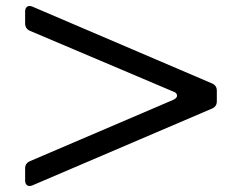

<svg xmlns="http://www.w3.org/2000/svg" viewBox="-20 -690 795 642"><path d="M689 -327 88 -70Q82 -68 79 -68Q72 -68 68 -73Q64 -78 64 -87V-127Q64 -144 80 -151L559 -356Q572 -362 572 -370Q572 -380 559 -384L80 -587Q64 -594 64 -612V-651Q64 -660 68 -665Q72 -670 79 -670Q82 -670 88 -668L689 -411Q705 -404 705 -387V-351Q705 -334 689 -327Z"/></svg>

Font: Shippori Mincho B1 ExtraBold
Style: Regular
Weight: 800
Designer: FONTDASU
Foundry: FONTDASU / Google Inc. / but / Adobe
Version: Version 3.110; ttfautohint (v1.8.3)